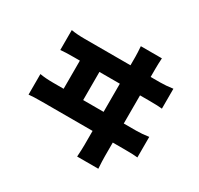

<svg xmlns="http://www.w3.org/2000/svg" viewBox="-177 -1021 1353 1304"><g transform="rotate(30 500.0 -369.5)"><path d="M417 -289.1H577.1V-509.8H417ZM735.4 -289.1H832Q877.9 -289.1 930.7 -296.9V-135.7Q901.4 -139.6 832 -139.6H735.4V-32.2Q735.4 3.9 739.3 63.5H573.2Q577.1 5.9 577.1 -30.3V-139.6H180.7Q112.3 -139.6 77.1 -135.7V-296.9Q121.1 -289.1 180.7 -289.1H263.7V-509.8H216.8Q147.5 -509.8 112.3 -505.9V-662.1Q156.2 -654.3 216.8 -654.3H577.1V-719.7Q577.1 -750 573.2 -801.8H738.3Q735.4 -755.9 735.4 -719.7V-654.3H809.6Q854.5 -654.3 909.2 -662.1V-505.9Q878.9 -509.8 809.6 -509.8H735.4Z"/></g></svg>

Font: GenEi Gothic M Heavy
Style: Regular
Weight: 800
Designer: o_tamon (Modified); [Source Han Sans]
Ryoko NISHIZUKA  (kana & ideographs); Paul D. Hunt (Latin, Greek & Cyrillic); Wenl
Version: Version 1.1a;Original Version 1.004